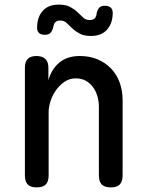

<svg xmlns="http://www.w3.org/2000/svg" viewBox="-20 -803 640 833"><path d="M191 -316V-42Q191 -15 178.5 -2.5Q166 10 139 10Q113 10 100.5 -2.5Q88 -15 88 -42V-509Q88 -535 100.5 -547.5Q113 -560 138 -560Q163 -560 176.5 -547.5Q190 -535 190 -509V-455Q204 -504 238 -532Q272 -560 326 -560Q368 -560 402 -546Q436 -532 461 -506.5Q486 -481 499 -445.5Q512 -410 512 -367V-42Q512 -15 499.5 -2.5Q487 10 461 10Q434 10 421.5 -2.5Q409 -15 409 -42V-340Q409 -364 402.5 -386Q396 -408 383.5 -425Q371 -442 352.5 -452.5Q334 -463 308 -463Q282 -463 260.5 -448.5Q239 -434 223.5 -412.5Q208 -391 199.5 -365Q191 -339 191 -316ZM211 -686Q207 -668 198.5 -660Q190 -652 175 -652Q157 -652 148.5 -660.5Q140 -669 141 -687Q142 -730 166 -756.5Q190 -783 235 -783Q266 -783 285 -772.5Q304 -762 317 -749.5Q330 -737 341 -726.5Q352 -716 370 -716Q378 -716 383.5 -718.5Q389 -721 392 -724.5Q395 -728 397 -733.5Q399 -739 399 -744Q403 -762 411 -770Q419 -778 434 -778Q452 -778 461 -769.5Q470 -761 469 -743Q468 -701 444 -674Q420 -647 375 -647Q344 -647 325 -657.5Q306 -668 293 -680.5Q280 -693 269 -703.5Q258 -714 240 -714Q233 -714 227.5 -711.5Q222 -709 219 -705.5Q216 -702 214 -696.5Q212 -691 211 -686Z"/></svg>

Font: Maple Mono NL Medium
Style: Regular
Weight: 500
Monospace: yes
Designer: subframe7536
Version: Version 7.000